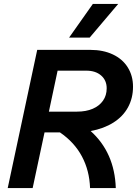

<svg xmlns="http://www.w3.org/2000/svg" viewBox="-20 -950 692 970"><path d="M168 -698H437Q501 -698 550 -675Q599 -652 625.5 -609.5Q652 -567 652 -512Q652 -454 626.5 -407.5Q601 -361 552.5 -330.5Q504 -300 438 -288Q559 -179 565 0H435Q432 -88 394 -159.5Q356 -231 283 -281H205L145 0H19ZM369 -386Q415 -386 448.5 -400.5Q482 -415 500.5 -441.5Q519 -468 519 -504Q519 -544 491 -568.5Q463 -593 416 -593H271L227 -386ZM449 -930H577L433 -760H329Z"/></svg>

Font: Azeret Mono Medium
Style: Italic
Weight: 500
Italic angle: -12°
Designer: Martin Vácha
Foundry: Displaay
Version: Version 1.000; Glyphs 3.0.3, build 3074